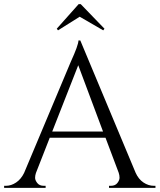

<svg xmlns="http://www.w3.org/2000/svg" viewBox="-29 -910 773 930"><path d="M352 -890H362L477 -771L471 -763L357 -829L252 -763L246 -771ZM716 -10H724V0H499V-10H508Q529 -10 539.5 -23.5Q550 -37 550 -49Q550 -61 546 -73L482 -243H212L145 -72Q141 -60 141 -48.5Q141 -37 151.5 -23.5Q162 -10 183 -10H192V0H-9V-10H0Q25 -10 49 -26Q73 -42 88 -73L314 -611Q351 -692 351 -714H360L628 -73Q642 -42 666 -26Q690 -10 716 -10ZM224 -273H470L350 -594Z"/></svg>

Font: Cinzel
Style: Regular
Weight: 400
Designer: Natanael Gama
Version: Version 1.001;PS 001.001;hotconv 1.0.56;makeotf.lib2.0.21325